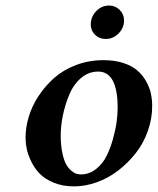

<svg xmlns="http://www.w3.org/2000/svg" viewBox="-20 -660 567 690"><path d="M271 -33.2Q300.3 -33.2 324.5 -52Q348.6 -70.8 362.5 -98.6Q376.5 -126.5 386 -160.6Q395.5 -194.8 399.2 -222.4Q402.8 -250 402.8 -272Q402.8 -402.8 333 -402.8Q298.3 -402.8 271.2 -379.6Q244.1 -356.4 229 -320.1Q213.9 -283.7 206.1 -245.8Q198.2 -208 198.2 -172.9Q198.2 -137.7 203.9 -111.1Q209.5 -84.5 217.3 -70.3Q225.1 -56.2 235.6 -47.1Q246.1 -38.1 254.4 -35.6Q262.7 -33.2 271 -33.2ZM71.8 -165Q71.8 -201.7 83.3 -240.2Q94.7 -278.8 118.7 -315.2Q142.6 -351.6 175.3 -380.4Q208 -409.2 253.9 -426.5Q299.8 -443.8 352.1 -443.8Q392.1 -443.8 423.3 -433.6Q454.6 -423.3 473.6 -406.7Q492.7 -390.1 505.1 -367.9Q517.6 -345.7 522.2 -324Q526.9 -302.2 526.9 -278.8Q526.9 -232.9 511 -188.5Q495.1 -144 467.3 -108.9Q439.5 -73.7 404.1 -46.6Q368.7 -19.5 327.6 -4.9Q286.6 9.8 246.1 9.8Q205.6 9.8 173.3 -3.4Q141.1 -16.6 122.6 -35.9Q104 -55.2 92 -80.1Q80.1 -105 75.9 -125.7Q71.8 -146.5 71.8 -165ZM306.2 -571.8Q306.2 -599.6 325.7 -619.9Q345.2 -640.1 372.1 -640.1Q394.5 -640.1 410.2 -624.3Q425.8 -608.4 425.8 -586.9Q425.8 -559.6 406.2 -539.8Q386.7 -520 359.9 -520Q336.4 -520 321.3 -535.2Q306.2 -550.3 306.2 -571.8Z"/></svg>

Font: Linux Libertine
Style: Bold Italic
Weight: 700
Italic angle: -11.5°
Designer: Philipp H. Poll
Foundry: Philipp H. Poll
Version: Version 4.0.5